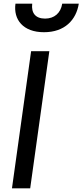

<svg xmlns="http://www.w3.org/2000/svg" viewBox="-20 -1023 448 1043"><path d="M45 0H144L248 -745H149ZM64 -1003C52 -917 105 -848 219 -848C332 -848 394 -915 408 -1003H318C310 -952 275 -922 225 -922C173 -922 149 -952 155 -1003Z"/></svg>

Font: Mluvka Medium
Style: Italic
Weight: 500
Italic angle: -8°
Designer: Modified by Jiří Krblich, Original typeface by Gumpita Rahayu
Foundry: Gumpita Rahayu & Jiří Krblich
Version: Version 2.000;Glyphs 3.1.1 (3134)